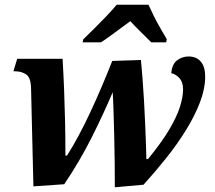

<svg xmlns="http://www.w3.org/2000/svg" viewBox="-20 -786 915 816"><path d="M468 10Q468 -36 467.5 -93Q467 -150 465.5 -207Q464 -264 462.5 -313.5Q461 -363 459 -394Q420 -302 369.5 -201.5Q319 -101 253 -3L122 6L112 -410Q111 -456 91.5 -469.5Q72 -483 43 -483H37L53 -536H246Q250 -468 252.5 -403.5Q255 -339 256.5 -271.5Q258 -204 258 -125H265Q315 -204 364.5 -310.5Q414 -417 457 -527L579 -531Q582 -501 585.5 -456Q589 -411 592 -359.5Q595 -308 597 -258.5Q599 -209 600.5 -169.5Q602 -130 602 -110H609Q668 -182 700 -236.5Q732 -291 745 -332.5Q758 -374 758 -407Q758 -437 742.5 -454Q727 -471 708 -475Q711 -513 732.5 -529.5Q754 -546 782 -546Q815 -546 833.5 -524Q852 -502 852 -461Q852 -409 830 -351.5Q808 -294 771 -234Q734 -174 687 -115Q640 -56 590 -1ZM334 -619Q354 -638 379.5 -663.5Q405 -689 431 -716Q457 -743 476 -766H611Q620 -746 633.5 -718.5Q647 -691 662.5 -664.5Q678 -638 689 -619L686 -606H623Q606 -623 579 -649.5Q552 -676 534 -696Q516 -683 493 -666Q470 -649 448 -633Q426 -617 409 -606H331Z"/></svg>

Font: Noto Serif
Style: Bold Italic
Weight: 700
Italic angle: -12°
Designer: Monotype Design Team
Foundry: Monotype Imaging Inc.
Version: Version 2.013